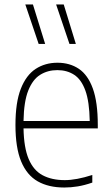

<svg xmlns="http://www.w3.org/2000/svg" viewBox="-20 -828 498 857"><path d="M267 9Q197 9 148.5 -18.5Q100 -46 74.5 -107.2Q49 -168.5 49 -270Q49 -371 73 -432Q97 -493 139.2 -520.5Q181.5 -548 236.5 -548Q291.5 -548 332 -520.8Q372.5 -493.5 394.5 -432.5Q416.5 -371.5 416.5 -270V-255H85Q86.5 -169 108 -118.2Q129.5 -67.5 170.2 -45.8Q211 -24 269 -24Q320.5 -24 392 -47V-13Q357.5 -1 327 4Q296.5 9 267 9ZM236 -515Q193 -515 159.5 -494.2Q126 -473.5 106.2 -424Q86.5 -374.5 85 -288H380.5Q379 -374.5 361 -424Q343 -473.5 311 -494.2Q279 -515 236 -515ZM290 -632 230.5 -808H264.5L318.5 -632ZM152.5 -632 93 -808H127L181.5 -632Z"/></svg>

Font: Encode Sans SemiCondensed SemiCondensed Thin
Style: Regular
Weight: 100
Width: 4
Designer: Multiple Designers
Foundry: Impallari Type
Version: Version 3.000; ttfautohint (v1.8.3) -l 8 -r 50 -G 200 -x 14 